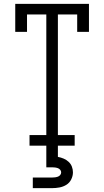

<svg xmlns="http://www.w3.org/2000/svg" viewBox="-20 -755 540 995"><path d="M133 0V-55H220V-680H120V-590H59V-735H441V-590H380V-680H280V-55H367V0ZM150 220V165H250Q258 165 265.5 164Q273 163 280 160.5Q287 158 292 152Q297 146 297 138Q297 131 292 125Q287 119 280 116.5Q273 114 265.5 113Q258 112 250 112H220V0H280V58Q296 61 310 67Q324 73 335.5 83.5Q347 94 352.5 108.5Q358 123 358 138Q358 157 349 175Q340 193 323.5 203Q307 213 288 216.5Q269 220 250 220Z"/></svg>

Font: Iosevka Slab Light
Style: Regular
Weight: 300
Monospace: yes
Designer: Belleve Invis
Foundry: Belleve Invis
Version: Version 11.1.0; ttfautohint (v1.8.3)